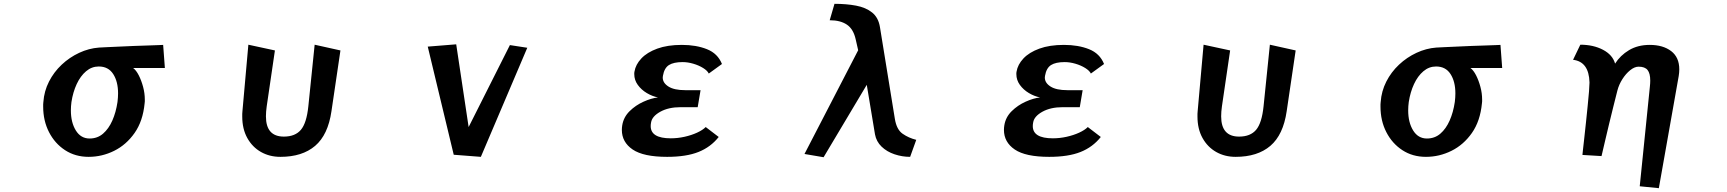

<svg xmlns="http://www.w3.org/2000/svg" viewBox="-20 -810 9040 1005"><path d="M677 -454Q693 -442 706.5 -415.5Q720 -389 729 -355.5Q738 -322 738 -289Q738 -284 738 -279Q738 -274 737 -269Q728 -176 684.5 -114Q641 -52 577.5 -20.5Q514 11 444 11Q374 11 320.5 -24Q267 -59 236.5 -118.5Q206 -178 206 -252Q206 -258 206 -264Q206 -270 207 -276Q211 -333 236.5 -383Q262 -433 303 -471.5Q344 -510 394.5 -533.5Q445 -557 498 -561Q509 -562 537 -563Q565 -564 603.5 -566Q642 -568 682 -569.5Q722 -571 756.5 -572Q791 -573 812.5 -574Q834 -575 834 -575L843 -454ZM449 -85Q490 -85 519.5 -110.5Q549 -136 568 -179Q587 -222 595 -276Q598 -300 598 -321Q598 -383 572.5 -422.5Q547 -462 497 -462Q460 -462 430.5 -437Q401 -412 381.5 -370Q362 -328 354 -276Q351 -254 351 -232Q351 -169 377 -127Q403 -85 449 -85Z M1627 -576 1762 -546 1715 -228Q1697 -104 1629.5 -46.5Q1562 11 1448 11Q1391 11 1346 -14.5Q1301 -40 1274.5 -87.5Q1248 -135 1248 -200Q1248 -207 1248 -214Q1248 -221 1249 -228L1280 -576L1419 -546L1376 -253Q1374 -239 1373 -226Q1372 -213 1372 -201Q1372 -95 1466 -95Q1525 -95 1555 -130.5Q1585 -166 1594 -254Z M2355 0 2219 -566 2368 -578 2433 -145 2649 -574 2740 -560 2497 11Z M3742 -93Q3700 -40 3636 -14.5Q3572 11 3472 11Q3348 11 3291.5 -27.5Q3235 -66 3235 -130Q3235 -136 3235.5 -142Q3236 -148 3237 -154Q3244 -197 3275.5 -228Q3307 -259 3348 -277.5Q3389 -296 3424 -300Q3394 -306 3365.5 -323Q3337 -340 3318.5 -365.5Q3300 -391 3300 -422Q3300 -425 3300 -428Q3300 -431 3301 -435Q3307 -472 3337 -504Q3367 -536 3420.5 -555.5Q3474 -575 3549 -575Q3624 -575 3680.5 -552.5Q3737 -530 3759 -475L3690 -425Q3683 -440 3660.5 -454Q3638 -468 3609 -476.5Q3580 -485 3553 -485Q3506 -485 3481.5 -469.5Q3457 -454 3450 -413Q3449 -410 3449 -404Q3449 -376 3479 -357Q3509 -338 3567 -338H3647L3632 -249H3543Q3479 -249 3436 -225Q3393 -201 3388 -169Q3387 -164 3386.5 -159.5Q3386 -155 3386 -150Q3386 -86 3491 -86Q3527 -86 3563 -94Q3599 -102 3628.5 -115.5Q3658 -129 3674 -145Z M4744 11Q4702 11 4662 -2.5Q4622 -16 4594.5 -42.5Q4567 -69 4560 -107L4517 -366L4291 13L4191 -4L4472 -547L4459 -604Q4447 -658 4413 -681Q4379 -704 4323 -704L4348 -790Q4410 -790 4461 -780.5Q4512 -771 4545 -744.5Q4578 -718 4586 -668L4664 -188Q4673 -132 4704.5 -110Q4736 -88 4776 -78Z M5742 -93Q5700 -40 5636 -14.5Q5572 11 5472 11Q5348 11 5291.5 -27.5Q5235 -66 5235 -130Q5235 -136 5235.5 -142Q5236 -148 5237 -154Q5244 -197 5275.5 -228Q5307 -259 5348 -277.5Q5389 -296 5424 -300Q5394 -306 5365.5 -323Q5337 -340 5318.5 -365.5Q5300 -391 5300 -422Q5300 -425 5300 -428Q5300 -431 5301 -435Q5307 -472 5337 -504Q5367 -536 5420.5 -555.5Q5474 -575 5549 -575Q5624 -575 5680.5 -552.5Q5737 -530 5759 -475L5690 -425Q5683 -440 5660.5 -454Q5638 -468 5609 -476.5Q5580 -485 5553 -485Q5506 -485 5481.5 -469.5Q5457 -454 5450 -413Q5449 -410 5449 -404Q5449 -376 5479 -357Q5509 -338 5567 -338H5647L5632 -249H5543Q5479 -249 5436 -225Q5393 -201 5388 -169Q5387 -164 5386.5 -159.5Q5386 -155 5386 -150Q5386 -86 5491 -86Q5527 -86 5563 -94Q5599 -102 5628.5 -115.5Q5658 -129 5674 -145Z M6627 -576 6762 -546 6715 -228Q6697 -104 6629.5 -46.5Q6562 11 6448 11Q6391 11 6346 -14.5Q6301 -40 6274.5 -87.5Q6248 -135 6248 -200Q6248 -207 6248 -214Q6248 -221 6249 -228L6280 -576L6419 -546L6376 -253Q6374 -239 6373 -226Q6372 -213 6372 -201Q6372 -95 6466 -95Q6525 -95 6555 -130.5Q6585 -166 6594 -254Z M7677 -454Q7693 -442 7706.5 -415.5Q7720 -389 7729 -355.5Q7738 -322 7738 -289Q7738 -284 7738 -279Q7738 -274 7737 -269Q7728 -176 7684.5 -114Q7641 -52 7577.5 -20.5Q7514 11 7444 11Q7374 11 7320.5 -24Q7267 -59 7236.5 -118.5Q7206 -178 7206 -252Q7206 -258 7206 -264Q7206 -270 7207 -276Q7211 -333 7236.5 -383Q7262 -433 7303 -471.5Q7344 -510 7394.5 -533.5Q7445 -557 7498 -561Q7509 -562 7537 -563Q7565 -564 7603.5 -566Q7642 -568 7682 -569.5Q7722 -571 7756.5 -572Q7791 -573 7812.5 -574Q7834 -575 7834 -575L7843 -454ZM7449 -85Q7490 -85 7519.5 -110.5Q7549 -136 7568 -179Q7587 -222 7595 -276Q7598 -300 7598 -321Q7598 -383 7572.5 -422.5Q7547 -462 7497 -462Q7460 -462 7430.5 -437Q7401 -412 7381.5 -370Q7362 -328 7354 -276Q7351 -254 7351 -232Q7351 -169 7377 -127Q7403 -85 7449 -85Z M8563 165 8616 -356Q8617 -365 8617.5 -373Q8618 -381 8618 -388Q8618 -426 8604 -443.5Q8590 -461 8557 -461Q8536 -461 8513 -442.5Q8490 -424 8472 -395.5Q8454 -367 8446 -336Q8437 -300 8425.5 -254.5Q8414 -209 8403 -163Q8392 -117 8383 -78.5Q8374 -40 8368.5 -16.5Q8363 7 8363 7L8263 1Q8263 1 8265.5 -23Q8268 -47 8272.5 -85.5Q8277 -124 8281.5 -168.5Q8286 -213 8290.5 -256Q8295 -299 8297.5 -331.5Q8300 -364 8300 -377V-379Q8297 -487 8214 -497L8252 -576Q8320 -576 8370.5 -549.5Q8421 -523 8434 -477Q8461 -520 8507 -547.5Q8553 -575 8615 -575Q8685 -575 8727.5 -542.5Q8770 -510 8770 -447Q8770 -430 8767 -412L8663 175Z"/></svg>

Font: RocknRoll One
Style: Regular
Weight: 400
Designer: Fontworks Inc.
Foundry: Fontworks Inc.
Version: Version 1.100